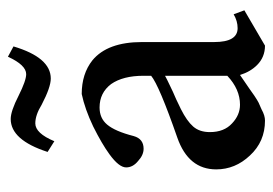

<svg xmlns="http://www.w3.org/2000/svg" viewBox="-122 -554 688 484"><g transform="rotate(-90 222.0 -312.0)"><path d="M108 -519 81 -536Q111 -629 164 -629Q184 -629 223 -609Q261 -590 277 -590Q300 -590 321 -636L347 -622Q319 -528 266 -528Q244 -528 200 -551Q174 -567 153 -567Q128 -567 108 -519ZM438 -40 349 12Q320 12 300 -8Q283 -25 275 -51Q272 -49 259 -40Q245 -30 240 -27Q234 -23 223 -15Q211 -7 205 -4Q198 -1 189 3Q180 8 173 10Q166 12 160 12Q107 12 72 -26Q37 -63 37 -111Q37 -181 117 -209Q249 -255 273 -275V-294Q273 -346 252 -376Q230 -405 193 -405Q166 -405 150 -386Q133 -366 121 -319Q114 -294 89 -294Q73 -294 58 -308Q42 -321 42 -338Q42 -356 75 -380Q101 -399 145 -421Q189 -442 227 -450Q278 -450 312 -423Q358 -385 358 -298V-116Q358 -57 393 -57Q411 -57 428 -67ZM273 -83V-240Q264 -235 249 -228Q233 -220 214 -212Q195 -203 189 -200Q159 -185 145 -169Q131 -153 131 -127Q131 -91 153 -71Q174 -51 200 -51Q239 -51 273 -83Z"/></g></svg>

Font: Triodion
Style: Regular
Weight: 400
Version: Version 1.201; ttfautohint (v1.8.4.7-5d5b)